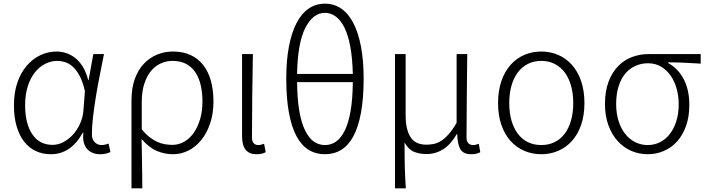

<svg xmlns="http://www.w3.org/2000/svg" viewBox="-20 -828 3854 1047"><path d="M257 13Q213 13 176 -4Q139 -21 112.5 -54.5Q86 -88 71 -138Q56 -188 56 -254Q56 -324 75 -378.5Q94 -433 126.5 -470.5Q159 -508 201 -527.5Q243 -547 289 -547Q315 -547 341 -538.5Q367 -530 390.5 -511.5Q414 -493 432 -463.5Q450 -434 461 -391H463L489 -533H547Q536 -477 524 -417Q512 -357 502.5 -298.5Q493 -240 487 -187.5Q481 -135 481 -95Q481 -68 496.5 -52.5Q512 -37 534 -37Q544 -37 554 -39.5Q564 -42 572 -45L582 1Q572 6 558.5 9.5Q545 13 525 13Q503 13 485 5.5Q467 -2 454.5 -16.5Q442 -31 436.5 -53Q431 -75 435 -104H431Q367 13 257 13ZM267 -38Q297 -38 325.5 -53Q354 -68 377.5 -93.5Q401 -119 416.5 -153.5Q432 -188 435 -226L443 -331Q431 -384 413 -416.5Q395 -449 374.5 -466.5Q354 -484 332.5 -490Q311 -496 292 -496Q258 -496 226.5 -480Q195 -464 170.5 -433.5Q146 -403 131.5 -357.5Q117 -312 117 -254Q117 -154 156 -96Q195 -38 267 -38Z M697 -281Q697 -347 715 -397Q733 -447 764 -480Q795 -513 836 -530Q877 -547 923 -547Q978 -547 1019 -528Q1060 -509 1088 -473.5Q1116 -438 1130 -387.5Q1144 -337 1144 -275Q1144 -207 1125.5 -153.5Q1107 -100 1076.5 -63Q1046 -26 1006.5 -6.5Q967 13 925 13Q877 13 835 -5Q793 -23 752 -70Q753 -32 753.5 0.5Q754 33 754.5 64.5Q755 96 755.5 128.5Q756 161 756 199H697ZM920 -38Q954 -38 984 -55Q1014 -72 1036 -103Q1058 -134 1071 -177.5Q1084 -221 1084 -275Q1084 -323 1074.5 -363.5Q1065 -404 1045.5 -433.5Q1026 -463 995 -479.5Q964 -496 921 -496Q888 -496 857.5 -482.5Q827 -469 804 -441.5Q781 -414 767 -371.5Q753 -329 753 -271V-123Q775 -96 796.5 -79.5Q818 -63 838.5 -54Q859 -45 879.5 -41.5Q900 -38 920 -38Z M1378 13Q1300 13 1300 -85V-533H1359Q1357 -417 1355.5 -303Q1354 -189 1354 -78Q1354 -57 1363.5 -47Q1373 -37 1388 -37Q1402 -37 1420 -44L1429 2Q1420 7 1407.5 10Q1395 13 1378 13Z M1600 -380Q1601 -286 1612.5 -221Q1624 -156 1644.5 -115Q1665 -74 1692 -55.5Q1719 -37 1752 -37Q1785 -37 1812 -55.5Q1839 -74 1859.5 -115Q1880 -156 1891.5 -221Q1903 -286 1904 -380ZM1904 -425Q1902 -509 1890.5 -572Q1879 -635 1859 -676Q1839 -717 1811.5 -737.5Q1784 -758 1752 -758Q1687 -758 1645 -676Q1603 -594 1600 -425ZM1752 -808Q1802 -808 1841 -781Q1880 -754 1907 -702Q1934 -650 1948.5 -574Q1963 -498 1963 -400Q1963 -292 1948.5 -213.5Q1934 -135 1907 -85Q1880 -35 1841 -11Q1802 13 1752 13Q1702 13 1663 -11Q1624 -35 1597 -85Q1570 -135 1555.5 -213.5Q1541 -292 1541 -400Q1541 -498 1555.5 -574Q1570 -650 1597 -702Q1624 -754 1663 -781Q1702 -808 1752 -808Z M2134 -533H2192V-199Q2192 -122 2218.5 -80.5Q2245 -39 2305 -39Q2325 -39 2345 -43Q2365 -47 2385 -59.5Q2405 -72 2426 -95.5Q2447 -119 2470 -158V-533H2528Q2527 -417 2525.5 -303Q2524 -189 2524 -78Q2524 -57 2534 -47Q2544 -37 2559 -37Q2567 -37 2573.5 -38.5Q2580 -40 2591 -44L2599 2Q2590 7 2578 10Q2566 13 2549 13Q2508 13 2491.5 -13Q2475 -39 2473 -97H2471Q2438 -40 2396.5 -14Q2355 12 2307 12Q2268 12 2238 0Q2208 -12 2186 -51Q2186 -7 2186.5 25Q2187 57 2187.5 85Q2188 113 2189.5 139.5Q2191 166 2193 199H2134Z M2932 13Q2882 13 2839 -5.5Q2796 -24 2764 -59.5Q2732 -95 2714 -147Q2696 -199 2696 -266Q2696 -333 2714 -385.5Q2732 -438 2764 -474Q2796 -510 2839 -528.5Q2882 -547 2932 -547Q2981 -547 3024 -528.5Q3067 -510 3099 -474Q3131 -438 3149 -385.5Q3167 -333 3167 -266Q3167 -199 3149 -147Q3131 -95 3099 -59.5Q3067 -24 3024 -5.5Q2981 13 2932 13ZM2932 -37Q2972 -37 3004.5 -53Q3037 -69 3059.5 -99Q3082 -129 3094 -171.5Q3106 -214 3106 -266Q3106 -318 3094 -360.5Q3082 -403 3059.5 -433Q3037 -463 3004.5 -479.5Q2972 -496 2932 -496Q2891 -496 2858.5 -479.5Q2826 -463 2803.5 -433Q2781 -403 2769 -360.5Q2757 -318 2757 -266Q2757 -214 2769 -171.5Q2781 -129 2803.5 -99Q2826 -69 2858.5 -53Q2891 -37 2932 -37Z M3512 13Q3465 13 3423 -5Q3381 -23 3349 -58Q3317 -93 3298 -144Q3279 -195 3279 -261Q3279 -331 3298.5 -382.5Q3318 -434 3351 -467.5Q3384 -501 3426.5 -517Q3469 -533 3515 -533H3801V-481Q3754 -484 3712 -486Q3670 -488 3624 -488V-484Q3678 -454 3708.5 -396Q3739 -338 3739 -256Q3739 -191 3721 -141Q3703 -91 3672.5 -57Q3642 -23 3600.5 -5Q3559 13 3512 13ZM3512 -37Q3548 -37 3579 -52.5Q3610 -68 3632.5 -97Q3655 -126 3668 -167Q3681 -208 3681 -259Q3681 -303 3670 -343.5Q3659 -384 3637.5 -415Q3616 -446 3585 -464.5Q3554 -483 3514 -483Q3477 -483 3445.5 -469Q3414 -455 3390.5 -427.5Q3367 -400 3353.5 -358Q3340 -316 3340 -261Q3340 -210 3353 -168.5Q3366 -127 3389.5 -97.5Q3413 -68 3444.5 -52.5Q3476 -37 3512 -37Z"/></svg>

Font: SpoqaHanSansJP-Light
Style: Regular
Weight: 300
Designer: [Source Han Sans]
Ryoko NISHIZUKA  (kana & ideographs); Paul D. Hunt (Latin, Greek & Cyrillic); Wenlong ZHANG  (bopomofo
Foundry: Spoqa (http://bi.spoqa.com)
Version: Version 1.002.20150607